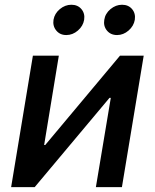

<svg xmlns="http://www.w3.org/2000/svg" viewBox="-20 -772 639 792"><path d="M482.9 0H375.5L437 -368.2H431.6L123 0H25.9L115.7 -542.5H222.7L162.1 -173.8H166.5L475.1 -542.5H572.8ZM462.9 -627.4Q436.5 -627.4 421.1 -646Q405.8 -664.6 410.2 -690.4Q414.1 -716.3 435.8 -734.4Q457.5 -752.4 483.4 -752.4Q509.8 -752.4 524.9 -734.4Q540 -716.3 536.1 -690.4Q531.7 -664.6 510.3 -646Q488.8 -627.4 462.9 -627.4ZM253.4 -627.4Q227.5 -627.4 212.2 -646Q196.8 -664.6 200.7 -690.4Q205.1 -716.3 226.8 -734.4Q248.5 -752.4 274.4 -752.4Q300.8 -752.4 315.9 -734.4Q331.1 -716.3 327.1 -690.4Q322.8 -664.6 301.3 -646Q279.8 -627.4 253.4 -627.4Z"/></svg>

Font: Inter 16pt Medium
Style: Italic
Weight: 500
Italic angle: -9.3988°
Version: Version 4.001;git-66647c0bb